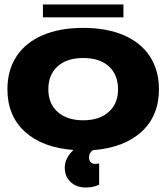

<svg xmlns="http://www.w3.org/2000/svg" viewBox="-20 -656 740 854"><path d="M687 -259Q687 -141 609.5 -70Q532 1 393 12Q376 24 376 43Q376 73 405 73Q409 73 421 71V165Q411 171 395 174.5Q379 178 362 178Q320 178 294 153.5Q268 129 268 89Q268 68 278.5 47.5Q289 27 307 11Q169 1 91 -70Q13 -141 13 -259Q13 -344 53.5 -405.5Q94 -467 170 -499.5Q246 -532 350 -532Q454 -532 530 -499.5Q606 -467 646.5 -405.5Q687 -344 687 -259ZM171 -636H529V-579H171ZM350 -121Q422 -121 463.5 -158Q505 -195 505 -259Q505 -324 464 -361Q423 -398 350 -398Q278 -398 236.5 -361Q195 -324 195 -259Q195 -195 236.5 -158Q278 -121 350 -121Z"/></svg>

Font: Non Bureau Extended
Style: Bold
Weight: 700
Width: 7
Designer: Jona Saucedo
Foundry: Non Foundry
Version: Version 1.000; ttfautohint (v1.8.4)